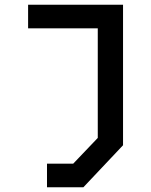

<svg xmlns="http://www.w3.org/2000/svg" viewBox="-20 -720 640 813"><path d="M99 -700V-600H394V-136L290 -27H179V73H333L501 -105V-700Z"/></svg>

Font: Kode Mono SemiBold
Style: Regular
Weight: 600
Monospace: yes
Designer: Isa Ozler
Foundry: Kadena LLC
Version: Version 1.206;gftools[0.9.28]